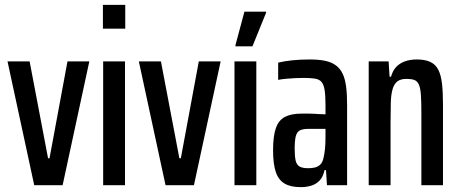

<svg xmlns="http://www.w3.org/2000/svg" viewBox="-20 -763 1889 791"><path d="M121 0 11 -510H102L178 -111H184L258 -510H348L238 0Z M404 -645V-743H496V-645ZM405 0V-510H495V0Z M662 0 552 -510H643L719 -111H725L799 -510H889L779 0Z M946 0V-510H1036V0ZM950 -572V-577L987 -715H1076V-710L1020 -572Z M1219 8Q1177 8 1152 -7Q1127 -22 1116 -55Q1105 -88 1105 -144Q1105 -202 1116.5 -235Q1128 -268 1154 -281.5Q1180 -295 1223 -295Q1233 -295 1245 -295Q1257 -295 1269.5 -294.5Q1282 -294 1295 -293Q1308 -292 1321 -292V-329Q1321 -368 1317.5 -391Q1314 -414 1305 -425Q1296 -436 1278 -439Q1260 -442 1230 -442Q1211 -442 1193.5 -441Q1176 -440 1159 -438.5Q1142 -437 1126 -434V-505Q1150 -511 1183.5 -514.5Q1217 -518 1256 -518Q1293 -518 1319.5 -512.5Q1346 -507 1364 -493.5Q1382 -480 1392 -458.5Q1402 -437 1406 -405.5Q1410 -374 1410 -331V0H1327L1323 -62H1317Q1311 -34 1296.5 -19Q1282 -4 1262 2Q1242 8 1219 8ZM1250 -70Q1265 -70 1277.5 -73Q1290 -76 1299 -84.5Q1308 -93 1312 -109Q1317 -129 1319 -150.5Q1321 -172 1321 -199V-232H1249Q1227 -232 1215 -225.5Q1203 -219 1198.5 -201.5Q1194 -184 1194 -150Q1194 -119 1198 -101.5Q1202 -84 1214 -77Q1226 -70 1250 -70Z M1499 0V-510H1581L1585 -447H1591Q1598 -472 1612 -487Q1626 -502 1647.5 -510Q1669 -518 1697 -518Q1732 -518 1753.5 -507.5Q1775 -497 1786 -475Q1797 -453 1801 -418Q1805 -383 1805 -332V0H1716V-295Q1716 -344 1714 -372.5Q1712 -401 1705.5 -415Q1699 -429 1687 -433.5Q1675 -438 1655 -438Q1631 -438 1617.5 -428Q1604 -418 1597.5 -396Q1591 -374 1590 -340Q1589 -306 1589 -258V0Z"/></svg>

Font: Saira ExtraCondensed SemiBold
Style: Regular
Weight: 600
Width: 2
Designer: Hector Gatti with collaboration of the Omnibus-Type team
Foundry: Omnibus-Type
Version: Version 1.101